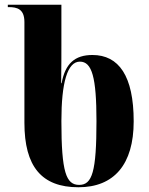

<svg xmlns="http://www.w3.org/2000/svg" viewBox="-20 -780 627 810"><path d="M311 10C461 10 544 -86 544 -268C544 -460 481 -548 370 -548C296 -548 255 -512 240 -429H238C239 -496 239 -549 239 -588V-760H13V-750H17C52 -750 83 -742 83 -687V-262C83 -78 155 10 311 10ZM314 0C259 0 239 -53 239 -269C239 -431 264 -520 317 -520C368 -520 387 -454 387 -269C387 -55 369 0 314 0Z"/></svg>

Font: Noto Serif Display Condensed ExtraBold
Style: Regular
Weight: 800
Width: 3
Designer: Monotype Design Team
Foundry: Monotype Imaging Inc.
Version: Version 2.009